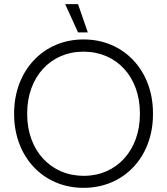

<svg xmlns="http://www.w3.org/2000/svg" viewBox="-20 -898 805 925"><path d="M356 -742H403L356 -878H294ZM48 -348C48 -143 188 7 382 7H383C577 7 717 -142 717 -347V-353C717 -558 577 -708 383 -708H382C188 -708 48 -557 48 -352ZM111 -347V-353C111 -526 223 -649 381 -649H383C543 -649 654 -526 654 -353V-347C654 -175 542 -51 385 -51H383C223 -51 111 -175 111 -347Z"/></svg>

Font: Fixel Display Light
Style: Regular
Weight: 300
Designer: AlfaBravo + MacPaw
Foundry: Kyrylo Tkachov, Marchela Mozhyna, Serhii Makarenko, Maria Weinstein, Zakhar Kryvoshyya
Version: Version 1.211